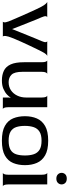

<svg xmlns="http://www.w3.org/2000/svg" viewBox="630 -1344 724 2024"><g transform="rotate(90 992.0 -332.0)"><path d="M206 0Q213 0 215.5 -13.5Q218 -27 206 -60Q201 -73 187 -106Q173 -139 154 -182.5Q135 -226 115 -270.5Q95 -315 78 -351.5Q61 -388 51 -406Q34 -438 20 -452.5Q6 -467 0 -468H163Q154 -468 151 -454Q148 -440 163 -406Q171 -389 185 -354.5Q199 -320 216.5 -275.5Q234 -231 252.5 -185Q271 -139 286 -99H287Q303 -140 322 -186.5Q341 -233 359 -278Q377 -323 391.5 -357.5Q406 -392 413 -408Q427 -440 424 -454Q421 -468 413 -468H570Q564 -468 551.5 -454.5Q539 -441 523 -409Q514 -392 497 -357Q480 -322 459.5 -278.5Q439 -235 419.5 -192Q400 -149 385.5 -113.5Q371 -78 366 -60Q357 -27 359 -13.5Q361 0 366 0Z M828 10Q770 10 726.5 -10.5Q683 -31 659.5 -81.5Q636 -132 636 -222V-408Q636 -440 629.5 -454Q623 -468 616 -468H759Q752 -468 744.5 -454Q737 -440 737 -408V-208Q737 -123 767 -92Q797 -61 846 -61Q895 -61 931 -85Q967 -109 987.5 -151Q1008 -193 1008 -246V-408Q1008 -440 1001.5 -453.5Q995 -467 988 -468H1110V-60Q1110 -28 1116.5 -14Q1123 0 1130 0H1008V-60L1010 -80L1008 -82Q1000 -66 977.5 -44.5Q955 -23 918 -6.5Q881 10 828 10Z M1463 10Q1363 10 1306.5 -22Q1250 -54 1227.5 -109Q1205 -164 1205 -233Q1205 -303 1228.5 -358Q1252 -413 1308 -445.5Q1364 -478 1463 -478Q1562 -478 1618 -445.5Q1674 -413 1697.5 -358Q1721 -303 1721 -233Q1721 -164 1698.5 -109Q1676 -54 1620 -22Q1564 10 1463 10ZM1463 -61Q1525 -61 1559 -81Q1593 -101 1606 -139.5Q1619 -178 1619 -233Q1619 -288 1605.5 -327Q1592 -366 1558.5 -387Q1525 -408 1463 -408Q1402 -408 1368 -386.5Q1334 -365 1320.5 -325.5Q1307 -286 1307 -232Q1307 -179 1320 -140.5Q1333 -102 1367 -81.5Q1401 -61 1463 -61Z M1863 -564Q1834 -564 1818 -580.5Q1802 -597 1802 -619Q1802 -642 1817.5 -658Q1833 -674 1863 -674Q1893 -674 1908.5 -658Q1924 -642 1924 -619Q1924 -597 1908 -580.5Q1892 -564 1863 -564ZM1802 0Q1809 0 1815.5 -14Q1822 -28 1822 -60V-408Q1822 -440 1815.5 -453.5Q1809 -467 1802 -468H1924V-60Q1924 -28 1930.5 -14Q1937 0 1944 0Z"/></g></svg>

Font: Red Rose
Style: Regular
Weight: 400
Designer: Jaikishan Patel
Version: Version 2.000; ttfautohint (v1.8.3)